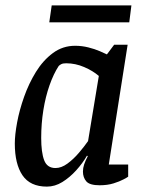

<svg xmlns="http://www.w3.org/2000/svg" viewBox="-20 -683 542 713"><path d="M154 10Q92 10 63.5 -32Q35 -74 35 -150Q35 -182 43.5 -228Q52 -274 69.5 -323.5Q87 -373 113.5 -416Q140 -459 176.5 -486Q213 -513 259 -513Q284 -513 308 -507Q332 -501 350.5 -493Q369 -485 377 -481L404 -517H454L384 -72H456V-27Q454 -25 439 -17Q424 -9 401.5 -2Q379 5 350 5Q313 5 300.5 -9.5Q288 -24 288 -46Q288 -59 292.5 -72.5Q297 -86 306 -103L303 -105Q287 -77 263 -50.5Q239 -24 211.5 -7Q184 10 154 10ZM186 -59Q208 -59 230.5 -75.5Q253 -92 273 -115.5Q293 -139 307 -159L347 -401Q325 -420 292.5 -434Q260 -448 226 -448Q214 -448 208 -445Q202 -442 198 -438Q179 -409 164 -366.5Q149 -324 141 -274Q133 -224 133 -171Q133 -117 144 -88Q155 -59 186 -59ZM163 -600 172 -663H468L460 -600Z"/></svg>

Font: Faustina Light Medium
Style: Italic
Weight: 500
Italic angle: -8°
Version: Version 1.200